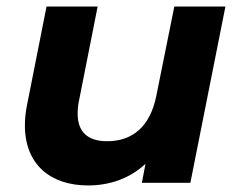

<svg xmlns="http://www.w3.org/2000/svg" viewBox="-20 -558 727 586"><path d="M512 -538 457 -265C438 -171 384 -127 307 -127C246 -127 217 -157 217 -211C217 -223 218 -236 221 -250L278 -538H122L63 -240C58 -217 56 -195 56 -175C56 -56 134 8 249 8C314 8 376 -13 424 -58L413 0H561L668 -538Z"/></svg>

Font: AWKNG-Font
Style: Bold Italic
Weight: 700
Italic angle: -11.3°
Designer: Awakening Church
Foundry: Awakening Church
Version: Version 1.700;PS 001.700;hotconv 1.0.88;makeotf.lib2.5.64775